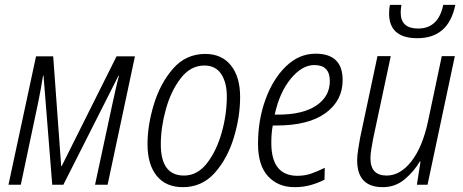

<svg xmlns="http://www.w3.org/2000/svg" viewBox="-20 -764 1916 794"><path d="M15 0H66L138 -341Q144 -371 149 -398Q154 -425 158 -451H160L196 0H242L470 -451H472Q464 -421 458 -393.5Q452 -366 445 -335L373 0H425L538 -531H462L235 -77H233L200 -531H129Z M736 10Q815 10 867.5 -48.5Q920 -107 946.5 -193.5Q973 -280 973 -363Q973 -446 935 -493.5Q897 -541 829 -541Q749 -541 696 -480.5Q643 -420 616.5 -333Q590 -246 590 -168Q590 -84 628 -37Q666 10 736 10ZM741 -38Q645 -38 645 -167Q645 -237 666 -312.5Q687 -388 727.5 -440.5Q768 -493 825 -493Q872 -493 895 -457.5Q918 -422 918 -366Q918 -290 896.5 -214.5Q875 -139 835.5 -88.5Q796 -38 741 -38Z M1198 10Q1235 10 1266 1Q1297 -8 1322 -21L1323 -70Q1295 -56 1268 -46.5Q1241 -37 1210 -37Q1102 -37 1102 -173Q1102 -214 1108 -245H1123Q1256 -245 1326.5 -296.5Q1397 -348 1397 -433Q1397 -542 1285 -542Q1217 -542 1163 -490Q1109 -438 1078 -353Q1047 -268 1047 -169Q1047 -80 1088.5 -35Q1130 10 1198 10ZM1116 -290Q1136 -382 1182.5 -438.5Q1229 -495 1280 -495Q1344 -495 1344 -429Q1344 -365 1288 -327.5Q1232 -290 1131 -290Z M1563 10Q1615 10 1654 -23Q1693 -56 1716 -96H1719L1704 0H1748L1861 -532H1807L1750 -262Q1727 -155 1681 -96.5Q1635 -38 1579 -38Q1512 -38 1512 -109Q1512 -126 1515.5 -147Q1519 -168 1523 -190L1596 -532H1541L1469 -193Q1465 -170 1461 -145Q1457 -120 1457 -101Q1457 10 1563 10ZM1706 -606Q1835 -606 1863 -744H1813Q1793 -646 1709 -646Q1637 -646 1637 -712Q1637 -720 1638 -728.5Q1639 -737 1640 -744H1593Q1589 -731 1589 -709Q1589 -606 1706 -606Z"/></svg>

Font: Noto Sans Display SemiCondensed Light
Style: Italic
Weight: 300
Width: 4
Italic angle: -12°
Designer: Monotype Design Team
Foundry: Monotype Imaging Inc.
Version: Version 1.900